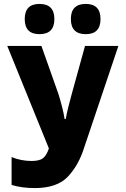

<svg xmlns="http://www.w3.org/2000/svg" viewBox="-20 -948 640 978"><path d="M257 -851Q257 -928 181 -928Q106 -928 106 -851Q106 -774 181 -774Q257 -774 257 -851ZM492 -851Q492 -928 417 -928Q341 -928 341 -851Q341 -774 417 -774Q492 -774 492 -851ZM409 -197 583 -714H413L344 -464Q337 -437 328.5 -404.5Q320 -372 315 -342H309Q305 -370 295.5 -406.5Q286 -443 277 -471L191 -714H17L229 -192Q217 -156 199 -142Q181 -128 140 -128Q116 -128 89 -133Q62 -138 39 -148V-6Q91 10 157 10Q271 10 326 -48.5Q381 -107 409 -197Z"/></svg>

Font: Noto Sans Mono UI ExtraBold
Style: Regular
Weight: 800
Designer: Monotype Design team
Foundry: Monotype Imaging Inc.
Version: 1.000